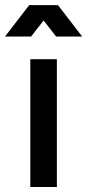

<svg xmlns="http://www.w3.org/2000/svg" viewBox="-59 -743 347 763"><path d="M61.5 0V-507.8H167V0ZM64.5 -597.7H-39.1L57.1 -722.7H171.4L267.6 -597.7H164.1L114.3 -661.6Z"/></svg>

Font: Giphurs Medium
Style: Regular
Weight: 500
Version: Version 0.920; ttfautohint (v1.8.4.7-5d5b)